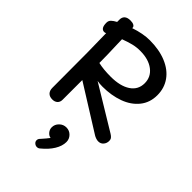

<svg xmlns="http://www.w3.org/2000/svg" viewBox="-283 -819 1224 1224"><g transform="rotate(45 329.0 -206.5)"><path d="M591 -64Q591 -43 578 -27.5Q565 -12 543 -12Q533 -12 521.5 -16Q510 -20 502 -25L195 -217V-39Q195 -18 182 -6Q169 6 147 6Q122 6 108.5 -8Q95 -22 95 -47Q95 -208 94 -365L91 -536L87 -534Q81 -532 78 -532Q45 -532 45 -584Q45 -602 57 -613.5Q69 -625 90 -636V-657Q90 -679 103.5 -691Q117 -703 144 -703Q164 -703 175 -696.5Q186 -690 186 -680V-676Q260 -701 320 -701Q405 -701 469 -674.5Q533 -648 567.5 -599.5Q602 -551 602 -487Q602 -420 563.5 -372.5Q525 -325 460 -301.5Q395 -278 316 -278Q289 -278 268 -282L565 -102Q578 -94 584.5 -85.5Q591 -77 591 -64ZM190 -580 191 -542Q195 -440 195 -371Q242 -360 308 -360Q393 -360 442 -392.5Q491 -425 491 -484Q491 -541 445.5 -575.5Q400 -610 324 -610Q291 -610 260.5 -602.5Q230 -595 190 -580ZM403 134Q403 170 379.5 208.5Q356 247 314 281Q305 290 292 290Q280 290 270 281.5Q260 273 260 260Q260 251 265 244Q271 236 281 226Q285 221 296 208.5Q307 196 313 187Q295 184 282.5 168.5Q270 153 270 134Q270 107 290 87.5Q310 68 337 68Q365 68 384 87.5Q403 107 403 134Z"/></g></svg>

Font: Mali Medium
Style: Regular
Weight: 500
Version: Version 1.000; ttfautohint (v1.6)